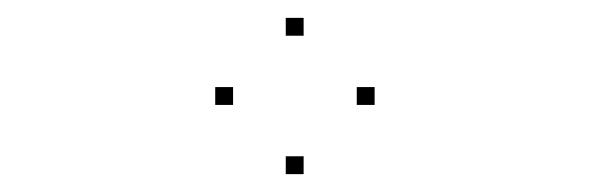

<svg xmlns="http://www.w3.org/2000/svg" viewBox="-20 -430 660 215"><path d="M399.5 -312.5V-332.5H379.5V-312.5ZM320 -390V-410H300V-390ZM241 -312.5V-332.5H221V-312.5ZM320 -235V-255H300V-235Z"/></svg>

Font: Monaspace Xenon Dots Var
Style: Regular
Weight: 400
Designer: Riley Cran and the Lettermatic Team
Version: Version 1.100 (Monaspace Xenon Dots)